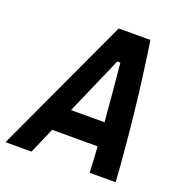

<svg xmlns="http://www.w3.org/2000/svg" viewBox="-158 -804 869 915"><g transform="rotate(20 277.0 -347.0)"><path d="M-31.7 0 290 -693.8H450.7Q503.4 -346.2 526.9 0H395Q393.6 -32.7 391.8 -65.7Q390.1 -98.6 387.7 -131.3H157.2L100.1 0ZM209.5 -250.5H379.4Q373.5 -323.7 366.7 -397Q359.9 -470.2 353 -543.5H337.4Z"/></g></svg>

Font: Cascadia Mono
Style: Bold Italic
Weight: 700
Italic angle: -10°
Monospace: yes
Designer: Aaron Bell
Foundry: Saja Typeworks
Version: Version 2404.023; ttfautohint (v1.8.4)